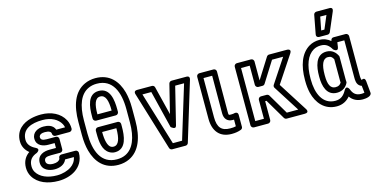

<svg xmlns="http://www.w3.org/2000/svg" viewBox="-80 -1221 3281 1670"><g transform="rotate(-15 1560.0 -386.0)"><path d="M380 -131H459C452 -93 431 -68 406 -51C376 -30 328 -15 278 -15C191 -15 126 -45 96 -95C87 -110 82 -127 82 -149C82 -205 112 -233 156 -249C156 -249 203 -274 158 -295C122 -312 91 -341 91 -384C91 -482 178 -513 278 -513C357 -513 414 -481 441 -432C446 -423 450 -411 452 -401H373C356 -449 305 -456 271 -456C223 -456 168 -432 168 -373C168 -310 227 -292 272 -292H329V-248H272C223 -248 159 -231 159 -160C159 -92 225 -71 271 -71C317 -71 363 -88 380 -131ZM272 -198H354C365 -198 379 -208 379 -223V-317C379 -328 369 -342 354 -342H272C232 -342 218 -354 218 -373C218 -376 218 -380 220 -384C225 -397 240 -406 271 -406C309 -406 327 -394 327 -376C327 -365 337 -351 352 -351H479C490 -351 504 -361 504 -376C504 -405 498 -432 485 -456C448 -525 370 -563 278 -563C244 -563 213 -559 185 -552C114 -534 41 -486 41 -384C41 -335 65 -299 96 -274C59 -249 32 -208 32 -149C32 -120 39 -93 53 -69C95 3 182 35 278 35C337 35 394 19 434 -9C475 -37 511 -85 511 -156C511 -167 501 -181 486 -181H359C348 -181 334 -171 334 -156C334 -152 334 -149 332 -146C324 -132 305 -121 271 -121C232 -121 209 -136 209 -160C209 -188 226 -198 272 -198Z M626 -297V-415C626 -555 664 -645 739 -680C762 -691 787 -696 816 -696C958 -696 1008 -571 1008 -415V-297C1008 -158 969 -66 895 -31C872 -20 846 -15 817 -15C675 -15 626 -141 626 -297ZM1058 -297V-415C1058 -469 1052 -517 1041 -558C1012 -664 943 -746 816 -746C781 -746 748 -739 718 -725C615 -677 576 -561 576 -415V-297C576 -243 582 -195 593 -154C622 -48 690 35 817 35C853 35 886 28 916 14C1018 -34 1058 -152 1058 -297ZM906 -328H728C713 -328 703 -314 703 -303V-278C703 -204 710 -127 767 -93C782 -84 799 -79 817 -79C920 -79 931 -197 931 -278V-303C931 -318 917 -328 906 -328ZM881 -278C881 -186 864 -129 817 -129C807 -129 800 -131 793 -135C766 -151 753 -203 753 -278ZM816 -631C714 -631 703 -516 703 -435V-412C703 -397 717 -387 728 -387H906C921 -387 931 -401 931 -412V-435C931 -517 919 -631 816 -631ZM816 -581C864 -581 881 -528 881 -437H753C753 -526 769 -581 816 -581Z M1388 -166 1471 -503H1551L1405 -25H1322L1176 -503H1256L1339 -166C1339 -166 1379 -128 1388 -166ZM1363 -276 1299 -534C1297 -544 1287 -553 1275 -553H1142C1107 -553 1117 -523 1118 -521L1279 7C1282 17 1292 25 1303 25H1424C1434 25 1445 18 1448 7L1609 -521C1619 -555 1587 -553 1585 -553H1452C1442 -553 1430 -546 1427 -534Z M1838 -20C1761 -20 1726 -57 1726 -150V-503H1804L1803 -165C1803 -116 1829 -85 1877 -85H1889V-25C1874 -21 1859 -20 1838 -20ZM1838 30C1870 30 1897 26 1923 16C1933 12 1939 3 1939 -7V-114C1939 -140 1918 -140 1910 -139L1895 -136C1890 -135 1884 -135 1877 -135C1854 -135 1853 -134 1853 -165L1854 -528C1854 -542 1843 -553 1829 -553H1701C1690 -553 1676 -543 1676 -528V-150C1676 -38 1732 30 1838 30Z M2218 -220H2167C2152 -220 2142 -206 2142 -195V-25H2064V-503H2142V-330C2142 -315 2156 -305 2167 -305H2205C2214 -305 2222 -310 2226 -317L2343 -503H2443L2301 -288C2295 -279 2296 -268 2301 -261L2451 -25H2348L2240 -208C2235 -216 2225 -220 2218 -220ZM2204 -170 2312 13C2316 19 2324 25 2333 25H2496C2544 25 2517 -13 2517 -13L2351 -274L2510 -514C2537 -554 2489 -553 2489 -553H2329C2321 -553 2313 -548 2308 -541L2192 -357V-528C2192 -539 2182 -553 2167 -553H2039C2028 -553 2014 -543 2014 -528V0C2014 11 2024 25 2039 25H2167C2178 25 2192 15 2192 0V-170Z M2624 -250V-260C2624 -379 2657 -461 2717 -496C2736 -507 2758 -513 2785 -513C2831 -513 2857 -490 2879 -452C2879 -452 2918 -415 2925 -461L2931 -503H2994V-171C2994 -147 2993 -107 3024 -88C3028 -85 3034 -83 3038 -82L3045 -18C3037 -16 3030 -15 3017 -15C2970 -15 2945 -37 2930 -79C2930 -79 2909 -126 2885 -83C2862 -41 2834 -15 2784 -15C2670 -15 2624 -123 2624 -250ZM2884 -526C2860 -547 2826 -563 2785 -563C2751 -563 2719 -555 2692 -539C2609 -490 2574 -386 2574 -260V-250C2574 -210 2578 -174 2586 -140C2609 -47 2672 35 2784 35C2837 35 2876 12 2904 -21C2928 14 2967 35 3017 35C3044 35 3099 29 3096 -5L3086 -111C3082 -152 3051 -131 3051 -131H3050C3048 -134 3044 -150 3044 -171V-528C3044 -539 3034 -553 3019 -553H2909C2894 -553 2886 -541 2884 -526ZM2915 -384C2898 -419 2868 -449 2817 -449C2717 -449 2701 -338 2701 -260V-250C2701 -172 2722 -79 2816 -79C2865 -79 2898 -104 2916 -140C2918 -143 2918 -147 2918 -151C2918 -160 2917 -167 2917 -171V-373C2917 -377 2917 -381 2915 -384ZM2867 -367V-171C2867 -165 2868 -162 2868 -157C2857 -139 2844 -129 2816 -129C2770 -129 2751 -171 2751 -250V-260C2751 -345 2771 -399 2817 -399C2844 -399 2855 -389 2867 -367ZM2845 -757H2901L2851 -638H2822ZM2824 -807C2814 -807 2801 -799 2799 -787L2767 -618C2762 -591 2785 -588 2792 -588H2867C2876 -588 2886 -594 2890 -603L2962 -772C2979 -811 2939 -807 2939 -807Z"/></g></svg>

Font: Asimov
Style: NarOu
Weight: 500
Designer: Google
Version: Version 2.000980; 2014